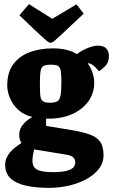

<svg xmlns="http://www.w3.org/2000/svg" viewBox="-20 -743 547 929"><path d="M217 166Q152 166 104 155Q56 144 30.5 119.5Q5 95 5 55Q5 37 11.5 21.5Q18 6 29.5 -7Q41 -20 55 -31Q69 -42 84 -52Q77 -61 75 -71.5Q73 -82 73 -92Q73 -121 94 -143.5Q115 -166 137 -177Q95 -187 68 -212Q41 -237 28 -268.5Q15 -300 15 -329Q15 -393 44.5 -432.5Q74 -472 124 -490.5Q174 -509 236 -509Q272 -509 301 -502Q330 -495 352 -481Q363 -490 380.5 -499.5Q398 -509 417.5 -515.5Q437 -522 454 -522Q482 -522 494.5 -508Q507 -494 507 -471Q507 -441 488.5 -422.5Q470 -404 458 -399L444 -415Q435 -424 425.5 -430.5Q416 -437 404 -437Q421 -413 428.5 -388.5Q436 -364 436 -343Q436 -293 408 -253.5Q380 -214 330.5 -191.5Q281 -169 217 -169H203V-134L323 -114Q378 -105 412.5 -93Q447 -81 464 -58Q481 -35 481 8Q481 45 458.5 74Q436 103 398.5 123.5Q361 144 314 155Q267 166 217 166ZM240 90Q256 90 280.5 87.5Q305 85 324.5 75Q344 65 344 43Q344 28 334.5 18.5Q325 9 299 5L145 -20Q142 -9 139.5 6Q137 21 137 37Q137 64 158 77Q179 90 240 90ZM221 -246Q246 -246 257.5 -253Q269 -260 273 -281Q277 -302 277 -343Q277 -378 274.5 -397Q272 -416 262 -423Q252 -430 227 -430Q203 -430 191.5 -424.5Q180 -419 176.5 -399.5Q173 -380 173 -337Q173 -300 175 -280.5Q177 -261 187 -253.5Q197 -246 221 -246ZM225 -536Q217 -536 203 -548Q189 -560 163 -584L74 -669L120 -723L233 -652L350 -722L385 -677L286 -584Q261 -561 247 -548.5Q233 -536 225 -536Z"/></svg>

Font: Faustina ExtraBold
Style: Regular
Weight: 800
Designer: Alfonso Garcia
Foundry: http://www.omnibus-type.com
Version: Version 1.200